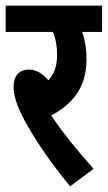

<svg xmlns="http://www.w3.org/2000/svg" viewBox="-20 -642 381 679"><path d="M311 -45C253 -109 202 -173 161 -234C237 -273 286 -334 286 -432C286 -468 281 -499 271 -529H341V-622H0V-529H167C177 -506 182 -478 182 -449C182 -409 172 -380 151 -358C130 -383 108 -396 82 -396C48 -396 28 -373 28 -336C28 -302 41 -265 66 -218C100 -154 154 -73 228 17Z"/></svg>

Font: Noto Sans Devanagari ExtraCondensed SemiBold
Style: Regular
Weight: 600
Width: 2
Designer: Jelle Bosma - Monotype Design Team
Foundry: Monotype Imaging Inc.
Version: Version 2.004